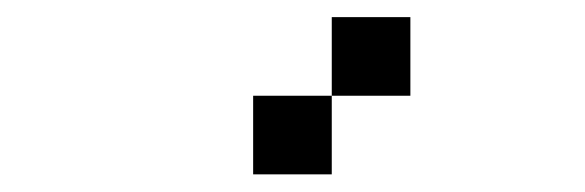

<svg xmlns="http://www.w3.org/2000/svg" viewBox="-20 -838 676 222"><path d="M363.6 -818.2V-727.3H454.5V-818.2ZM272.7 -727.3V-636.4H363.6V-727.3Z"/></svg>

Font: Departure Mono
Style: Regular
Weight: 400
Monospace: yes
Designer: Helena Zhang
Version: Version 1.500;Glyphs 3.3.1 (3343)